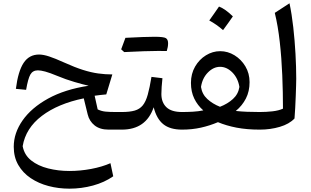

<svg xmlns="http://www.w3.org/2000/svg" viewBox="-20 -773 1854 1145"><path d="M212.9 -447.8Q238.3 -447.8 272.7 -436.5Q307.1 -425.3 363.3 -399.9Q425.8 -371.6 474.4 -356.2Q522.9 -340.8 565.2 -335Q607.4 -329.1 649.9 -329.1L613.8 -210Q595.7 -208.5 578.6 -206.5Q561.5 -204.6 544.4 -202.1L562.5 -120.6Q584.5 -109.9 609.4 -107.4Q634.3 -105 669.9 -105H706.5V0H627.4Q575.7 0 544.2 -25.1Q512.7 -50.3 502.9 -90.8L479.5 -186.5Q325.7 -154.8 229.5 -81.8Q133.3 -8.8 115.2 98.6Q125 151.4 166 183.8Q207 216.3 267.1 231.4Q327.1 246.6 393.6 246.6Q459 246.6 523.7 234.4Q588.4 222.2 638.7 200.2L655.3 278.3Q603 314.9 534.4 333.5Q465.8 352.1 394 352.1Q329.1 352.1 269.5 336.4Q210 320.8 163.1 289.3Q116.2 257.8 89.1 210.9Q62 164.1 62 102.1Q62 20.5 114.5 -54.7Q167 -129.9 266.8 -185.1Q366.7 -240.2 508.8 -261.7Q475.6 -269 423.8 -284.2Q372.1 -299.3 321.8 -320.3Q276.9 -338.9 250 -346.2Q223.1 -353.5 206.1 -353.5Q175.3 -353.5 161.1 -328.6Q147 -303.7 135.7 -237.3L74.7 -243.2Q87.9 -348.1 120.8 -397.9Q153.8 -447.8 212.9 -447.8Z M922.9 -469.2Q854.5 -469.2 720.7 -462.4L702.6 -479Q709.5 -497.1 715.6 -513.9Q721.7 -530.8 728 -547.4Q845.7 -553.7 901.1 -553.7Q956.5 -553.7 969.5 -545.4Q982.4 -537.1 982.4 -515.1Q982.4 -493.2 974.6 -468.8ZM706.5 0Q689.9 0 689.9 -33.2V-71.8Q689.9 -105 706.5 -105Q753.4 -105 783.2 -113.5Q813 -122.1 831.3 -144.5Q849.6 -167 861.1 -208.3Q872.6 -249.5 883.3 -314.5L948.7 -306.6Q945.8 -279.3 944.1 -255.4Q942.4 -231.4 942.4 -212.4Q942.4 -162.6 972.2 -133.8Q1002 -105 1065.4 -105H1065.9V0H1065.4Q993.7 0 953.6 -32.5Q913.6 -64.9 896.5 -133.3Q851.1 0 706.5 0Z M1293 -467.8Q1338.4 -467.8 1378.4 -443.4Q1418.5 -418.9 1443.4 -377.2Q1468.3 -335.4 1468.3 -283.2Q1468.3 -228 1446.3 -185.3Q1424.3 -142.6 1386.2 -111.3Q1417 -107.9 1453.1 -106.4Q1489.3 -105 1528.8 -105H1529.3V0H1528.8Q1452.1 0 1391.1 -11.7Q1330.1 -23.4 1279.8 -44.4Q1230.5 -23.4 1177.7 -11.7Q1125 0 1065.9 0Q1049.3 0 1049.3 -33.2V-71.8Q1049.3 -105 1065.9 -105Q1097.7 -105 1130.9 -106.9Q1164.1 -108.9 1192.4 -114.7Q1158.2 -144.5 1138.4 -185.3Q1118.7 -226.1 1118.7 -278.8Q1118.7 -333 1143.3 -375.7Q1168 -418.5 1208 -443.1Q1248 -467.8 1293 -467.8ZM1292.5 -374.5Q1252.9 -374.5 1219.7 -340.6Q1186.5 -306.6 1178.7 -254.4Q1185.1 -211.4 1216.3 -182.6Q1247.6 -153.8 1292 -136.2Q1337.4 -153.8 1369.1 -182.6Q1400.9 -211.4 1407.7 -254.4Q1399.4 -306.6 1366 -340.6Q1332.5 -374.5 1292.5 -374.5ZM1286.1 -733.9Q1324.2 -719.2 1368.7 -675.3Q1354.5 -654.8 1340.1 -634.5Q1325.7 -614.3 1310.1 -593.3Q1272.9 -626.5 1228 -650.9Q1243.2 -672.4 1257.3 -692.4Q1271.5 -712.4 1286.1 -733.9Z M1706.5 -753.4Q1720.2 -688.5 1729 -609.9Q1737.8 -531.2 1742.2 -451.7Q1746.6 -372.1 1746.6 -303.7Q1746.6 -290.5 1745.8 -262.7Q1745.1 -234.9 1743.7 -200Q1742.2 -165 1740.5 -129.9Q1738.8 -94.7 1736.3 -66.4Q1705.1 -33.2 1648.9 -16.6Q1592.8 0 1529.3 0Q1512.7 0 1512.7 -33.2V-71.8Q1512.7 -105 1529.3 -105Q1567.4 -105 1604.7 -109.1Q1642.1 -113.3 1667.5 -125Q1667.5 -222.2 1663.3 -324.5Q1659.2 -426.8 1648.4 -522.9Q1637.7 -619.1 1618.7 -696.3Z"/></svg>

Font: Pinar-FD Medium
Style: Regular
Weight: 500
Designer: Amin Abedi
Version: Version 3.000